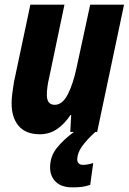

<svg xmlns="http://www.w3.org/2000/svg" viewBox="-20 -569 555 828"><path d="M152 10Q91 10 60.5 -26Q30 -62 30 -123Q30 -142 33 -166Q36 -190 40 -214L111 -549H258L192 -234Q187 -214 184.5 -194.5Q182 -175 182 -160Q182 -117 216 -117Q249 -117 272 -161.5Q295 -206 310 -276L369 -549H515L399 0H283L287 -73H284Q258 -34 225.5 -12Q193 10 152 10ZM293 239Q245 239 220.5 215Q196 191 196 153Q196 105 225.5 68.5Q255 32 299 0H391Q353 35 333.5 62.5Q314 90 313 118Q313 130 320 136Q327 142 337 142Q347 142 358.5 140Q370 138 382 134L369 228Q350 235 332 237Q314 239 293 239Z"/></svg>

Font: Noto Sans Condensed ExtraBold
Style: Italic
Weight: 800
Width: 3
Italic angle: -12°
Designer: Monotype Design Team
Foundry: Monotype Imaging Inc.
Version: Version 2.013; ttfautohint (v1.8.4.7-5d5b)